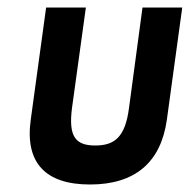

<svg xmlns="http://www.w3.org/2000/svg" viewBox="-20 -484 506 512"><path d="M466 -464H360L324 -196C314 -119 286 -96 234 -96C182 -96 162 -119 172 -196L209 -464H103L62 -165C46 -50 101 8 220 8C339 8 409 -50 425 -165Z"/></svg>

Font: Hussar Tani
Style: Kurs
Weight: 700
Foundry: Cannot Into Space Fonts
Version: Version 0.92